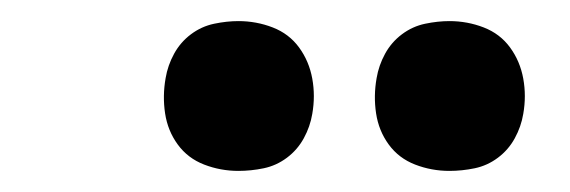

<svg xmlns="http://www.w3.org/2000/svg" viewBox="-20 -771 540 182"><path d="M406 -609Q389 -609 373.5 -615Q358 -621 348.5 -634Q339 -647 336.5 -663.5Q334 -680 337 -697Q339 -709 345 -720Q351 -731 361 -738.5Q371 -746 383 -748.5Q395 -751 406 -751Q423 -751 438.5 -745Q454 -739 463.5 -726Q473 -713 476 -696.5Q479 -680 476 -663Q474 -651 468 -640Q462 -629 452 -621.5Q442 -614 430 -611.5Q418 -609 406 -609ZM206 -609Q189 -609 173.5 -615Q158 -621 148.5 -634Q139 -647 136.5 -663.5Q134 -680 137 -697Q139 -709 145 -720Q151 -731 161 -738.5Q171 -746 183 -748.5Q195 -751 206 -751Q223 -751 238.5 -745Q254 -739 263.5 -726Q273 -713 276 -696.5Q279 -680 276 -663Q274 -651 268 -640Q262 -629 252 -621.5Q242 -614 230 -611.5Q218 -609 206 -609Z"/></svg>

Font: Iosevka Curly Slab HvObl
Style: Regular
Weight: 900
Italic angle: -9°
Monospace: yes
Designer: Belleve Invis
Foundry: Belleve Invis
Version: Version 11.1.0; ttfautohint (v1.8.3)